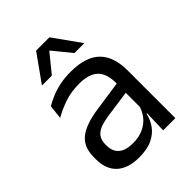

<svg xmlns="http://www.w3.org/2000/svg" viewBox="-201 -784 897 897"><g transform="rotate(-45 247.0 -336.0)"><path d="M355.4 0 359 -118.6 355.9 -131.1V-286.5L356.3 -314.9Q356.3 -374.3 326.2 -403Q296 -431.7 230.4 -431.7Q178.2 -431.7 134.4 -416.5Q90.6 -401.3 56.4 -381.5L64 -450.4Q83.1 -462 109.4 -473.3Q135.7 -484.7 169.3 -492Q202.9 -499.3 243.3 -499.3Q295.8 -499.3 332.6 -486.6Q369.4 -473.9 392.2 -449.9Q415 -425.8 425.5 -392Q436 -358.1 436 -316.2V0ZM187.4 10.7Q114.9 10.7 76.3 -24.6Q37.6 -60 37.6 -125.7V-140Q37.6 -207.4 79.3 -240.7Q121 -274.1 212.2 -286.9L366.5 -309.2L370.9 -249.8L222 -228.6Q166.2 -220.7 142.2 -201.4Q118.1 -182 118.1 -144.5V-136.6Q118.1 -97.9 141.9 -77.4Q165.7 -56.8 213.1 -56.8Q254.9 -56.8 284.9 -71.4Q314.9 -86 333.4 -110.5Q352 -135.1 358.5 -165.2L371.2 -109.8H355.7Q348.6 -77.8 329.3 -50.3Q310.1 -22.8 275.5 -6.1Q240.9 10.7 187.4 10.7ZM199.1 -683.1H286.9L382.2 -549.7V-548.4H317.6L244.9 -637.7H241.1L168.4 -548.4H103.8V-549.7Z"/></g></svg>

Font: Anek Gujarati Medium
Style: Regular
Weight: 500
Designer: Mrunmayee Ghaisas (Gujarati), Yesha Goshar (Latin)
Foundry: Ek Type
Version: Version 1.003